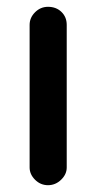

<svg xmlns="http://www.w3.org/2000/svg" viewBox="-20 -531 283 564"><path d="M67 -39V-458Q67 -479 83 -495Q99 -511 121 -511Q145 -511 160.5 -496Q176 -481 176 -458V-39Q176 -19 159.5 -3Q143 13 121 13Q99 13 83 -3Q67 -19 67 -39Z"/></svg>

Font: 寒蝉全圆体 Bold
Style: Regular
Weight: 700
Designer: Warren2060
      Designed by Motoya company      

      [Varela Round]
      Joe Prince(Latin component); Avraham Cornf
Foundry: ChillType
Version: Version 3.200